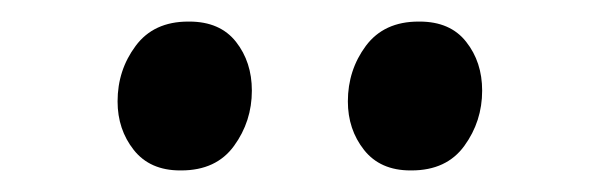

<svg xmlns="http://www.w3.org/2000/svg" viewBox="-20 -808 556 178"><path d="M147 -650Q119 -650 104 -669Q89 -688 89 -714Q89 -743 105.8 -765.5Q122.5 -788 154.5 -788H155.5Q184 -788 198.8 -769.2Q213.5 -750.5 213.5 -724Q213.5 -695.5 197 -672.8Q180.5 -650 148 -650ZM360.5 -650Q332.5 -650 317.5 -669Q302.5 -688 302.5 -714Q302.5 -743 319.2 -765.5Q336 -788 368 -788H369Q397.5 -788 412.2 -769.2Q427 -750.5 427 -724Q427 -695.5 410.5 -672.8Q394 -650 361.5 -650Z"/></svg>

Font: Merriweather 24pt
Style: Regular
Weight: 400
Designer: Eben Sorkin
Foundry: Eben Sorkin
Version: Version 2.100